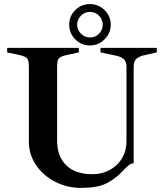

<svg xmlns="http://www.w3.org/2000/svg" viewBox="-20 -907 806 938"><path d="M121 -216V-581Q121 -603 117 -613.5Q113 -624 102 -629.5Q91 -635 67 -640L15 -651V-673H365V-651L314 -640Q289 -635 278 -629.5Q267 -624 263 -613.5Q259 -603 259 -581V-220Q259 -143 303.5 -99.5Q348 -56 431 -56Q479 -56 517 -77Q555 -98 576.5 -134.5Q598 -171 598 -217V-581Q598 -605 584.5 -618Q571 -631 543 -636L471 -651V-673H746V-651L688 -638Q659 -632 646 -619.5Q633 -607 633 -581V-109Q621 -109 610.5 -101Q600 -93 589.5 -82Q579 -71 575 -67Q542 -32 498.5 -10.5Q455 11 375 11Q310 11 251.5 -18Q193 -47 157 -99Q121 -151 121 -216ZM419 -887Q461 -887 491 -857.5Q521 -828 521 -787Q521 -745 491 -715Q461 -685 419 -685Q377 -685 347.5 -715Q318 -745 318 -787Q318 -828 347.5 -857.5Q377 -887 419 -887ZM420 -724Q446 -724 464 -742.5Q482 -761 482 -787Q482 -812 463.5 -830.5Q445 -849 420 -849Q394 -849 375.5 -830.5Q357 -812 357 -787Q357 -761 375.5 -742.5Q394 -724 420 -724Z"/></svg>

Font: Ibarra Real Nova
Style: Bold
Weight: 700
Designer: Jose Maria Ribagorda & Octavio Pardo
Foundry: Jose Maria Ribagorda
Version: Version 1.014